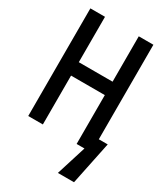

<svg xmlns="http://www.w3.org/2000/svg" viewBox="-221 -810 959 1103"><g transform="rotate(30 259.0 -258.0)"><path d="M41 0V-714H138V-413H362V-714H459V-87H518L459 198H352L414 0H362V-324H138V0Z"/></g></svg>

Font: Noto Sans Mono ExtraCondensed Medium
Style: Regular
Weight: 500
Width: 2
Designer: Monotype Design Team
Foundry: Monotype Imaging Inc.
Version: Version 2.014